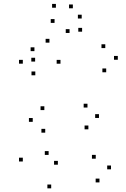

<svg xmlns="http://www.w3.org/2000/svg" viewBox="-20 -964 660 1007"><path d="M501.7 -7.3V-27.3H481.7V-7.3ZM562.2 -75.9V-95.9H542.2V-75.9ZM482.2 -131.7V-151.7H462.2V-131.7ZM283.5 -100.2V-120.2H263.5V-100.2ZM235 -151.5V-171.5H215V-151.5ZM297.2 -629.9V-649.9H277.2V-629.9ZM239.3 -740.3V-760.3H219.3V-740.3ZM164.2 -641.1V-661.1H144.2V-641.1ZM99.7 -117V-137H79.7V-117ZM248.5 23.8V3.8H228.5V23.8ZM443.6 -285.7V-305.7H423.6V-285.7ZM499.1 -345.3V-365.3H479.1V-345.3ZM438.8 -400V-420H418.8V-400ZM212.6 -386.6V-406.6H192.6V-386.6ZM151.7 -325V-345H131.7V-325ZM217.2 -268.2V-288.2H197.2V-268.2ZM537 -584.9V-604.9H517V-584.9ZM597.9 -650.6V-670.6H577.9V-650.6ZM532.2 -711.8V-731.8H512.2V-711.8ZM160.6 -695.8V-715.8H140.6V-695.8ZM99.7 -630.1V-650.1H79.7V-630.1ZM165.2 -569.1V-589.1H145.2V-569.1ZM408.5 -866.9V-886.9H388.5V-866.9ZM362.1 -920.5V-940.5H342.1V-920.5ZM273.2 -923.5V-943.5H253.2V-923.5ZM266.1 -843.9V-863.9H246.1V-843.9ZM344.8 -791.1V-811.1H324.8V-791.1ZM410.6 -797.8V-817.8H390.6V-797.8Z"/></svg>

Font: Monaspace Radon Dots Var
Style: Regular
Weight: 400
Designer: Riley Cran and the Lettermatic Team
Version: Version 1.100 (Monaspace Radon Dots)